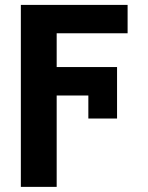

<svg xmlns="http://www.w3.org/2000/svg" viewBox="-20 -550 592 768"><path d="M206.7 197.5H63.4V-530.4H206.7ZM448.2 -168H166.1V-281.8H448.2ZM490.4 -416.9H166.1V-530.4H490.4ZM333.4 -75.9V-281.8H448.2V-75.9Z"/></svg>

Font: Pretendard Variable
Style: Regular
Weight: 400
Designer: Base glyphs from Inter by Rasmus Andersson; Hangul glyphs from Noto Sans CJK(Source Han Sans) by Jang Soo-young and Kang
Foundry: Kil Hyung-jin
Version: Version 1.100;FEAKit 1.0